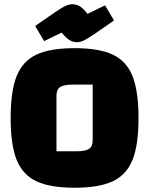

<svg xmlns="http://www.w3.org/2000/svg" viewBox="-20 -866 700 901"><path d="M30 0ZM330 -640Q445 -640 509.5 -609.5Q574 -579 602 -508.5Q630 -438 630 -312Q630 -186 602 -116Q574 -46 509.5 -15.5Q445 15 330 15Q215 15 150.5 -15.5Q86 -46 58 -116Q30 -186 30 -312Q30 -438 58 -508.5Q86 -579 150.5 -609.5Q215 -640 330 -640ZM336 -156Q381 -156 398 -167.5Q415 -179 415 -209V-469H323Q279 -469 262 -457.5Q245 -446 245 -416V-156ZM269 -713 187 -673 145 -744Q200 -783 236.5 -807.5Q273 -832 289 -839Q305 -846 318 -846Q339 -846 354.5 -836.5Q370 -827 391 -801L473 -841L515 -770Q460 -731 423.5 -706.5Q387 -682 371 -675Q355 -668 342 -668Q322 -668 306 -678Q290 -688 269 -713Z"/></svg>

Font: Changa Black
Style: Regular
Weight: 900
Designer: Eduardo Rodriguez Tunni
Foundry: Eduardo Rodriguez Tunni
Version: Version 2.001; ttfautohint (v1.5.10-5e6f)